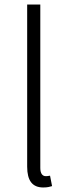

<svg xmlns="http://www.w3.org/2000/svg" viewBox="-20 -815 307 848"><path d="M171 13C190 13 200 10 210 7L201 -39C190 -37 186 -37 182 -37C168 -37 158 -48 158 -73V-795H100V-79C100 -17 123 13 171 13Z"/></svg>

Font: Genne Gothic Light
Style: Regular
Weight: 300
Designer: Ryoko NISHIZUKA (kana & ideographs); Paul D. Hunt (Latin, Greek & Cyrillic); Wenlong ZHANG (bopomofo); Sandoll Communica
Foundry: Adobe Systems Incorporated
Version: Version 1.004;PS 1.004;hotconv 16.6.51;makeotf.lib2.5.65220